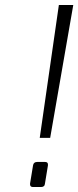

<svg xmlns="http://www.w3.org/2000/svg" viewBox="-20 -753 315 773"><path d="M217 -733H275L182 -198H140ZM101 -11V-14L113 -87Q115 -101 130 -101H161Q173 -101 173 -91V-87L161 -14Q160 0 145 0H113Q101 0 101 -11Z"/></svg>

Font: Exo Light
Style: Italic
Weight: 300
Italic angle: -9°
Designer: Natanael Gama
Foundry: Natanael Gama
Version: Version 1.500; ttfautohint (v1.6)